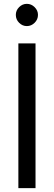

<svg xmlns="http://www.w3.org/2000/svg" viewBox="-20 -975 279 995"><path d="M62 -897.9Q62 -920.9 79.1 -938Q96.2 -955.1 119.1 -955.1Q142.1 -955.1 159.4 -938Q176.8 -920.9 176.8 -897.9Q176.8 -874 159.4 -856.9Q142.1 -839.8 119.1 -839.8Q96.2 -839.8 79.1 -856.9Q62 -874 62 -897.9ZM75.2 -750H164.1V0H75.2Z"/></svg>

Font: Oakes Grotesk
Style: Regular
Weight: 400
Designer: Samuel Oakes
Foundry: Samuel Oakes
Version: Version 1.0 | wf-rip DC20170320